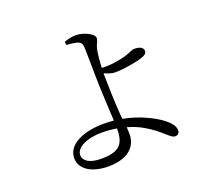

<svg xmlns="http://www.w3.org/2000/svg" viewBox="-134 -943 1267 1153"><g transform="rotate(-20 500.0 -367.0)"><path d="M347 -21C272 -21 235 -49 235 -84C235 -132 305 -168 401 -168C435 -168 467 -165 498 -160C497 -65 470 -21 347 -21ZM535 -499C555 -490 581 -480 602 -480C665 -480 747 -497 778 -507C804 -515 815 -527 815 -539C815 -561 796 -574 757 -574C743 -574 725 -562 694 -552C659 -542 603 -532 565 -532C558 -532 547 -532 536 -533C538 -579 543 -627 549 -653C557 -683 569 -691 569 -714C569 -738 507 -771 455 -771C429 -771 404 -764 381 -756L383 -735C406 -734 433 -731 453 -725C471 -718 478 -711 480 -689C482 -669 483 -558 484 -493C484 -425 493 -287 496 -211C476 -213 454 -214 431 -214C311 -214 195 -172 195 -79C195 -8 268 37 372 37C494 37 557 -19 557 -103C557 -120 556 -134 555 -147C590 -137 623 -124 652 -107C748 -53 780 4 810 4C828 4 839 -6 839 -25C839 -77 754 -129 692 -157C649 -177 602 -193 548 -203C547 -211 546 -220 545 -229C539 -308 535 -440 535 -486Z"/></g></svg>

Font: Source Han Serif K
Style: Regular
Weight: 400
Designer: Ryoko NISHIZUKA 西塚涼子 (kana & ideographs); Frank Grießhammer (Latin, Greek & Cyrillic); Wenlong ZHANG 张文龙 (bopomofo); San
Foundry: Adobe Systems Incorporated
Version: Version 1.001;PS 1.001;hotconv 16.6.54;makeotf.lib2.5.65590